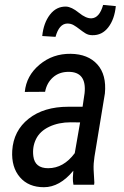

<svg xmlns="http://www.w3.org/2000/svg" viewBox="-20 -760 510 790"><path d="M456.5 -734.9Q451.2 -680.7 425.5 -647.5Q399.9 -614.3 359.9 -615.2Q343.8 -615.2 331.3 -623Q318.8 -630.9 307.1 -640.1Q295.4 -649.4 283.2 -656.5Q271 -663.6 255.9 -663.1Q223.1 -661.6 208.5 -608.4L153.8 -611.8Q159.2 -665.5 185.5 -699.7Q211.9 -733.9 252 -732.9Q274.4 -731.9 304.2 -707.8Q334 -683.6 356.4 -684.6Q389.2 -686 404.3 -739.7ZM282.2 0Q279.3 -14.6 279.8 -28.8L281.7 -57.6Q225.6 10.3 160.6 10.3Q97.2 10.3 61.8 -31Q26.4 -72.3 30.3 -140.1Q35.6 -222.2 97.9 -271.5Q160.2 -320.8 261.2 -320.8H319.8L328.1 -377Q336.9 -464.4 262.2 -464.4Q223.6 -464.4 198 -441.7Q172.4 -418.9 165.5 -382.3L82 -381.8Q88.4 -448.7 142.8 -494.1Q197.3 -539.6 271 -538.6Q342.3 -537.6 380.6 -494.9Q418.9 -452.1 411.6 -375.5L368.7 -115.2Q364.3 -87.4 365.2 -62L368.2 -8.3L367.2 0ZM178.2 -67.9Q241.7 -67.9 287.6 -129.9L309.6 -256.3L271 -256.8Q221.2 -256.8 182.6 -238.5Q144 -220.2 128.2 -187.7Q112.3 -155.3 117.2 -117.2Q123.5 -67.9 178.2 -67.9Z"/></svg>

Font: TypoPRO Roboto
Style: Italic
Weight: 400
Italic angle: -12°
Designer: Google
Version: Version 2.136; 2016